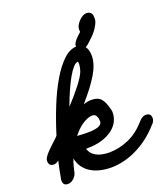

<svg xmlns="http://www.w3.org/2000/svg" viewBox="-224 -1041 1054 1205"><g transform="rotate(-20 303.5 -438.0)"><path d="M431 -731Q411 -716 395 -716Q362 -716 362 -751Q362 -760 367.5 -770Q373 -780 381.5 -789.5Q390 -799 399 -807.5Q408 -816 415 -822Q417 -824 417 -824Q417 -824 418 -825Q417 -830 417 -840Q417 -855 425 -869.5Q433 -884 445 -896Q457 -908 470 -915Q483 -922 493 -922Q508 -922 516 -917.5Q524 -913 528 -905.5Q532 -898 532.5 -889Q533 -880 533 -872Q533 -859 527 -845Q521 -831 512.5 -817.5Q504 -804 495 -793Q486 -782 480 -776Q460 -756 433 -732ZM435 -294V-297ZM310 -306Q282 -306 246.5 -283.5Q211 -261 177 -218Q216 -215 244 -215Q276 -215 296 -218.5Q316 -222 326.5 -228Q337 -234 340.5 -241Q344 -248 344 -254Q344 -273 339.5 -283.5Q335 -294 329.5 -299Q324 -304 318.5 -305Q313 -306 310 -306ZM-10 1Q-5 -28 0.5 -56.5Q6 -85 13 -114Q-4 -99 -20 -99Q-54 -99 -54 -135Q-54 -145 -46.5 -157Q-39 -169 -27 -182.5Q-15 -196 -0.5 -209.5Q14 -223 29 -237Q45 -251 56 -264Q84 -355 119 -442Q154 -529 194 -597Q234 -665 277.5 -706Q321 -747 366 -747Q398 -747 417 -724.5Q436 -702 436 -660Q436 -605 397.5 -540Q359 -475 284 -390Q298 -395 311 -397.5Q324 -400 337 -400Q359 -400 374.5 -394.5Q390 -389 401 -377Q412 -365 420 -345.5Q428 -326 435 -298V-297Q437 -291 437 -287Q437 -283 437 -278Q437 -252 424.5 -224.5Q412 -197 384.5 -174.5Q357 -152 313 -137.5Q269 -123 206 -123H204H202Q213 -87 247 -69Q281 -51 334 -51Q396 -51 461 -78.5Q526 -106 582 -171Q604 -195 626 -195Q661 -195 661 -161Q661 -153 657 -143Q653 -133 644 -124L645 -126Q608 -83 566.5 -51.5Q525 -20 481.5 1Q438 22 395 32Q352 42 313 42Q273 42 238 33.5Q203 25 176 8Q149 -9 131 -34.5Q113 -60 107 -93Q99 -73 93 -50.5Q87 -28 82 -5Q80 3 74.5 12Q69 21 61 28.5Q53 36 43 41Q33 46 21 46Q-11 46 -11 14Q-11 11 -11.5 8Q-12 5 -10 1ZM114 -322Q134 -342 154.5 -363.5Q175 -385 194 -406Q184 -380 174.5 -352Q165 -324 156 -296ZM340 -654Q326 -654 308.5 -634.5Q291 -615 272 -581.5Q253 -548 233 -503Q213 -458 194 -406Q247 -463 286 -513.5Q325 -564 335 -594Q343 -621 343 -634Q343 -639 342.5 -646.5Q342 -654 340 -654Z"/></g></svg>

Font: Discipuli Britannica Bold
Style: Regular
Weight: 700
Designer: Peter Wiegel
Foundry: Peter Wiegel
Version: Version 0.001 2009